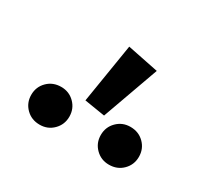

<svg xmlns="http://www.w3.org/2000/svg" viewBox="-75 -1022 535 502"><g transform="rotate(30 192.5 -771.0)"><path d="M160 -739 189 -918 283 -899 222 -729ZM88 -738Q112 -738 128.5 -721.5Q145 -705 145 -681Q145 -657 128.5 -640.5Q112 -624 88 -624Q63 -624 46.5 -640.5Q30 -657 30 -681Q30 -705 46.5 -721.5Q63 -738 88 -738ZM297 -738Q322 -738 338.5 -721.5Q355 -705 355 -681Q355 -657 338.5 -640.5Q322 -624 297 -624Q273 -624 256.5 -640.5Q240 -657 240 -681Q240 -705 256.5 -721.5Q273 -738 297 -738Z"/></g></svg>

Font: Fira Sans Variable
Style: Regular
Weight: 400
Designer: Carrois Corporate & Edenspiekermann AG
Foundry: Carrois Corporate GbR & Edenspiekermann AG
Version: Version 4.202